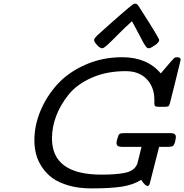

<svg xmlns="http://www.w3.org/2000/svg" viewBox="-20 -1019 1008 1050"><path d="M168 -252Q168 -333 201.4 -413.1Q234.9 -493.2 294.4 -558.6Q354 -624 447 -665Q540 -706.1 648.9 -706.1Q783.7 -706.1 858.9 -618.2H859.9Q926.8 -697.3 932.1 -701.2Q938 -706.1 949.2 -706.1Q968.3 -706.1 967.8 -690.9Q967.8 -688 939 -573Q910.2 -458 909.2 -454.1Q905.3 -440.9 900.6 -438Q896 -435.1 883.8 -435.1H845.2Q832 -435.1 828.1 -439Q824.2 -442.9 824.2 -452.1V-473.1Q824.2 -542 782.7 -585.9Q741.2 -629.9 667 -629.9Q564 -629.9 482.9 -594.5Q401.9 -559.1 356 -502.4Q310.1 -445.8 287.1 -384.5Q264.2 -323.2 264.2 -262.2Q264.2 -64 534.2 -64Q616.2 -64 664.1 -74Q711.9 -84 728 -117.2Q731 -122.1 734.9 -138.4Q738.8 -154.8 744.9 -179.4Q751 -204.1 753.9 -215.8H646Q617.2 -215.8 617.2 -236.8Q617.2 -245.6 621.1 -257.8Q627 -281.7 633.5 -286.4Q640.1 -291 659.2 -291H916Q941.9 -290 941.9 -270Q938 -227.1 922.9 -219.2Q917 -216.3 897 -215.8H850.1L799.8 -18.1Q795.9 -2 787.1 -2Q773.9 -2 752 -35.2Q706.1 -7.3 644.5 2Q583 11.2 484.9 11.2H478Q410.2 11.2 356 -4.4Q301.8 -20 267.3 -44.9Q232.9 -69.8 210 -104.5Q187 -139.2 177.5 -175.5Q168 -211.9 168 -252ZM494.6 -799.8Q494.6 -807.6 511.7 -825.2Q606.9 -911.1 649.9 -948Q692.9 -984.9 702.9 -991.9Q712.9 -999 717.8 -999Q722.7 -999 726.8 -997.1Q731 -995.1 734.9 -990Q738.8 -984.9 741.2 -981Q743.7 -977.1 748.8 -968.5Q753.9 -960 756.8 -956.1Q851.1 -809.1 850.6 -799.8Q850.6 -787.6 826.7 -771.2Q802.7 -754.9 793.9 -754.9Q790 -754.9 786.9 -756.3Q783.7 -757.8 780.3 -762Q776.9 -766.1 773.9 -770Q771 -773.9 766.4 -782Q761.7 -790 758.8 -795.9Q755.9 -801.8 749.8 -813Q743.7 -824.2 739.7 -832Q733.9 -844.2 720.9 -867.7Q708 -891.1 701.7 -902.8Q666.5 -872.1 626.7 -831.5Q586.9 -791 566.9 -772.9Q546.9 -754.9 538.6 -754.9Q527.3 -754.9 511 -772.5Q494.6 -790 494.6 -799.8Z"/></svg>

Font: CMU Concrete
Style: BoldItalic
Weight: 700
Italic angle: -14.04°
Version: Version 0.7.0